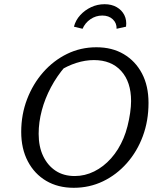

<svg xmlns="http://www.w3.org/2000/svg" viewBox="-20 -885 767 914"><path d="M331 9Q256 9 200 -24Q144 -57 112.5 -117Q81 -177 81 -257Q81 -340 109 -413Q137 -486 186 -541.5Q235 -597 299.5 -628.5Q364 -660 439 -660Q514 -660 569.5 -627Q625 -594 656 -535Q687 -476 687 -395Q687 -310 660 -237Q633 -164 584 -108.5Q535 -53 470.5 -22Q406 9 331 9ZM336 -47Q384 -47 428.5 -69Q473 -91 509 -131.5Q545 -172 568 -227Q579 -253 587 -284.5Q595 -316 599.5 -347.5Q604 -379 604 -404Q604 -495 557 -547Q510 -599 427 -599Q386 -599 343.5 -585.5Q301 -572 260 -546L290 -568Q251 -523 222.5 -469.5Q194 -416 179 -359.5Q164 -303 164 -248Q164 -187 185.5 -142Q207 -97 245 -72Q283 -47 336 -47ZM478 -865Q511 -865 535.5 -851Q560 -837 572 -813Q584 -789 580 -758L535 -748Q536 -775 517 -793Q498 -811 467 -811Q436 -811 410.5 -793.5Q385 -776 373 -748L332 -758Q340 -789 362 -813Q384 -837 414 -851Q444 -865 478 -865Z"/></svg>

Font: Piazzolla 24pt
Style: Italic
Weight: 400
Italic angle: -11.3°
Designer: Juan Pablo del Peral
Foundry: Huerta Tipografica
Version: Version 2.005